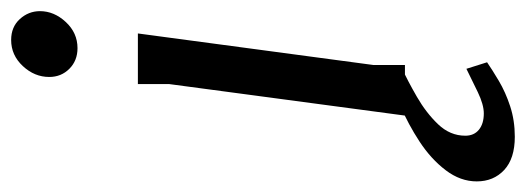

<svg xmlns="http://www.w3.org/2000/svg" viewBox="-410 -438 966 353"><g transform="rotate(-90 73.5 -261.0)"><path d="M230 -671Q230 -645 210 -623.5Q190 -602 162 -602Q139 -602 124 -617Q109 -632 109 -654Q109 -681 129 -702.5Q149 -724 177 -724Q201 -724 215.5 -708Q230 -692 230 -671ZM189 -491 131 -58V0H38L96 -434V-491ZM124 -5Q102 5 72.5 22Q43 39 22 61Q1 83 1 111Q1 127 12 136Q23 145 42 145Q58 145 81 134Q104 123 124 113L136 151Q123 160 102 172.5Q81 185 55 193.5Q29 202 -1 202Q-41 202 -62 182.5Q-83 163 -83 132Q-83 102 -62.5 75Q-42 48 -10 27Q22 6 56 -8.5Q90 -23 117 -29Z"/></g></svg>

Font: Rosario Medium
Style: Italic
Weight: 500
Italic angle: -8.05°
Version: Version 1.201